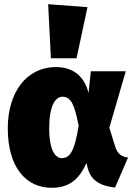

<svg xmlns="http://www.w3.org/2000/svg" viewBox="-20 -873 639 913"><path d="M209 -853 222 -596H344L396 -839ZM247 -554C104 -554 17 -432 17 -263C17 -79 102 20 226 20C303 20 354 -14 391 -98L397 -74C412 -16 455 11 527 19L589 -124C559 -127 538 -141 527 -178L500 -266L578 -534H412L401 -430C384 -502 335 -554 247 -554ZM277 -413C317 -413 334 -378 354 -275C335 -156 313 -121 274 -121C245 -121 214 -154 214 -263C214 -370 243 -413 277 -413Z"/></svg>

Font: Fira Sans Heavy
Style: Regular
Weight: 900
Designer: bBox Type GmbH & Carrois Corporate GbR & Edenspiekermann AG
Foundry: bBox Type GmbH & Carrois Corporate GbR & Edenspiekermann AG
Version: Version 4.300;PS 004.300;hotconv 1.0.88;makeotf.lib2.5.64775